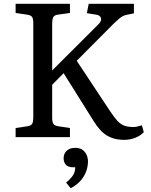

<svg xmlns="http://www.w3.org/2000/svg" viewBox="-20 -720 794 1008"><path d="M631.8 14.2Q604 14.2 581.1 8.1Q558.1 2 539.1 -10Q520 -22 503.4 -41Q486.8 -60.1 471.2 -85L314 -335.9L253.9 -274.9V-104Q253.9 -79.1 260.5 -69.6Q267.1 -60.1 286.1 -57.1L347.2 -47.9V0H62V-47.9L124 -57.1Q143.1 -60.1 148.9 -70.1Q154.8 -80.1 154.8 -107.9V-596.2Q154.8 -622.1 148.4 -631.1Q142.1 -640.1 122.1 -643.1L62 -651.9V-700.2H347.2V-651.9L284.2 -643.1Q268.1 -641.1 261 -632.1Q253.9 -623 253.9 -591.8V-350.1L497.1 -592.8Q508.3 -604 510.3 -614.5Q512.2 -625 505.6 -633.1Q499 -641.1 483.9 -643.1L436 -650.9L445.8 -700.2H683.1V-649.9L645 -642.1Q633.8 -640.1 625 -635.5Q616.2 -630.9 605.2 -621.8Q594.2 -612.8 577.1 -596.2L382.8 -400.9L558.1 -136.2Q580.1 -103 596.9 -85Q613.8 -66.9 633.3 -60.1Q652.8 -53.2 680.2 -53.2Q689 -53.2 699 -55.2Q709 -57.1 725.1 -62L734.9 -25.9Q716.8 -6.8 689.2 3.7Q661.6 14.2 631.8 14.2ZM351.1 268.1 327.1 238.8Q347.2 221.7 357.7 208.3Q368.2 194.8 371.6 182.4Q375 169.9 375 158.2H364.7Q336.9 158.2 325.4 144.5Q314 130.9 314 111.8Q314 94.7 321.5 82.3Q329.1 69.8 342.5 63Q356 56.2 375 56.2Q398.9 56.2 413.3 66.7Q427.7 77.1 434.8 93.5Q441.9 109.9 441.9 127.9Q441.9 153.8 431.9 180.9Q421.9 208 401.4 230.5Q380.9 252.9 351.1 268.1Z"/></svg>

Font: Literata
Style: Regular
Weight: 400
Designer: Latin by Veronika Burian and Jose Scaglione. Greek by Irene Vlachou. Cyrillic by Vera Evstafieva.
Foundry: TypeTogether
Version: Version 3.002